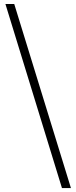

<svg xmlns="http://www.w3.org/2000/svg" viewBox="-20 -792 392 986"><path d="M344.3 173.9H298.2L7.8 -771.6H53.1Z"/></svg>

Font: Noto Serif SC ExtraLight
Style: Regular
Weight: 200
Designer: Ryoko NISHIZUKA 西塚涼子 (kana & ideographs); Frank Grießhammer (Latin, Greek & Cyrillic); Wenlong ZHANG 张文龙 (bopomofo); San
Foundry: Adobe
Version: Version 2.002-H1;hotconv 1.1.0;makeotfexe 2.6.0